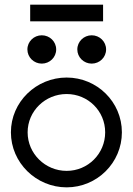

<svg xmlns="http://www.w3.org/2000/svg" viewBox="-20 -796 575 827"><path d="M424 -776H110V-704H424ZM313 -583C313 -549 341 -522 375 -522C409 -522 437 -549 437 -583C437 -617 409 -644 375 -644C341 -644 313 -617 313 -583ZM98 -583C98 -549 126 -522 160 -522C194 -522 222 -549 222 -583C222 -617 194 -644 160 -644C126 -644 98 -617 98 -583ZM99 -226C99 -318 175 -391 267 -391C359 -391 433 -318 433 -226C433 -134 359 -60 267 -60C175 -60 99 -134 99 -226ZM27 -226C27 -95 136 11 267 11C398 11 505 -95 505 -226C505 -357 398 -462 267 -462C136 -462 27 -357 27 -226Z"/></svg>

Font: Charger
Style: Regular
Weight: 400
Designer: Jasper
Foundry: Cannot Into Space Fonts
Version: Version 0.98